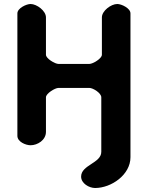

<svg xmlns="http://www.w3.org/2000/svg" viewBox="-20 -727 747 961"><path d="M386 157C386 191 426 214 456 214C537 214 633 148 633 60V-660C633 -686 588 -707 567 -707C536 -707 490 -673 490 -640V-453C490 -434 445 -407 427 -407H273C255 -407 210 -434 210 -453V-640C210 -673 164 -707 133 -707C112 -707 67 -686 67 -660V-47C67 -17 109 0 133 0C168 0 210 -26 210 -67V-240C210 -259 255 -287 273 -287H427C446 -287 487 -261 487 -240V33C487 90 386 98 386 157Z"/></svg>

Font: Asimov Print
Style: Regular
Weight: 500
Designer: Google
Version: Version 2.000980: 2014